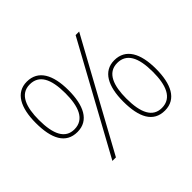

<svg xmlns="http://www.w3.org/2000/svg" viewBox="-160 -953 1192 1192"><g transform="rotate(-45 436.0 -357.0)"><path d="M197 -280C299 -280 341 -371 341 -503C341 -639 295 -724 195 -724C98 -724 53 -637 53 -503C53 -365 95 -280 197 -280ZM614 -714 223 0H254L645 -714ZM195 -305C115 -305 80 -376 80 -503C80 -612 108 -699 196 -699C277 -699 314 -632 314 -503C314 -389 284 -305 195 -305ZM675 10C777 10 819 -81 819 -213C819 -349 773 -434 673 -434C576 -434 531 -347 531 -213C531 -75 573 10 675 10ZM673 -15C593 -15 558 -86 558 -213C558 -322 586 -409 674 -409C755 -409 792 -342 792 -213C792 -99 762 -15 673 -15Z"/></g></svg>

Font: Noto Serif Sinhala Thin
Style: Regular
Weight: 100
Designer: Jelle Bosma - Monotype Design Team
Foundry: Monotype Imaging Inc.
Version: Version 2.007